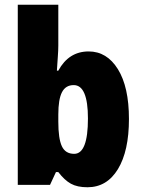

<svg xmlns="http://www.w3.org/2000/svg" viewBox="-20 -780 600 810"><path d="M226 -588Q226 -568 224 -541.5Q222 -515 220 -482H226Q270 -563 354 -563Q431 -563 477.5 -488Q524 -413 524 -278Q524 -143 477.5 -66.5Q431 10 349 10Q306 10 279 -5Q252 -20 226 -54H216L191 0H55V-760H226ZM291 -421Q257 -421 241.5 -391Q226 -361 226 -297V-267Q226 -195 241 -163Q256 -131 293 -131Q351 -131 351 -280Q351 -421 291 -421Z"/></svg>

Font: Noto Sans Malayalam Condensed Black
Style: Regular
Weight: 900
Width: 3
Designer: Jelle Bosma - Monotype Design Team
Foundry: Monotype Imaging Inc.
Version: Version 2.104; ttfautohint (v1.8.4.7-5d5b)